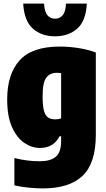

<svg xmlns="http://www.w3.org/2000/svg" viewBox="-20 -818 592 1068"><path d="M219 230Q184 230 141.2 226Q98.5 222 60 213V61Q130.5 79 201 79Q260.5 79 290.2 54Q320 29 320 -33V-60H311Q278.5 5 202 5Q157 5 115.2 -23.2Q73.5 -51.5 46.8 -111Q20 -170.5 20 -265Q20 -405.5 89 -482.2Q158 -559 313 -559Q362.5 -559 415.8 -550.8Q469 -542.5 513 -526V-68Q513 90 439.2 160Q365.5 230 219 230ZM288 -154Q306.5 -154 320 -160V-411Q314 -412 307.5 -412.5Q301 -413 295 -413Q258.5 -413 237.8 -386.5Q217 -360 217 -282Q217 -230 224.5 -202.2Q232 -174.5 247.8 -164.2Q263.5 -154 288 -154ZM286 -616Q211 -616 162.8 -658.8Q114.5 -701.5 109 -798H225Q227.5 -752.5 243.8 -733.2Q260 -714 286 -714Q312.5 -714 328.8 -733.2Q345 -752.5 347 -798H463Q458 -701.5 409.5 -658.8Q361 -616 286 -616Z"/></svg>

Font: Encode Sans Condensed Black
Style: Regular
Weight: 900
Width: 3
Designer: Multiple Designers
Foundry: Impallari Type
Version: Version 3.000; ttfautohint (v1.8.3) -l 8 -r 50 -G 200 -x 14 